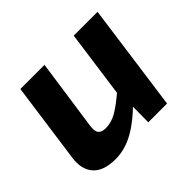

<svg xmlns="http://www.w3.org/2000/svg" viewBox="-121 -657 832 832"><g transform="rotate(-45 295.0 -240.5)"><path d="M233 -494 186 -167Q182 -136 192.5 -124Q203 -112 227 -112Q262 -112 296 -132Q330 -152 381 -196L403 -122Q337 -53 279 -20Q221 13 162 13Q89 13 56.5 -24Q24 -61 34 -127L85 -494ZM558 -494 490 0H375L376 -134L364 -147L412 -494Z"/></g></svg>

Font: Exo 2
Style: Bold Italic
Weight: 700
Italic angle: -8°
Designer: Natanael Gama
Foundry: Natanael Gama
Version: Version 2.010